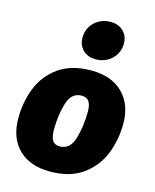

<svg xmlns="http://www.w3.org/2000/svg" viewBox="-125 -913 821 1017"><g transform="rotate(15 286.0 -404.5)"><path d="M13 -211Q13 -298 43.5 -376Q74 -454 143.5 -504Q213 -554 323 -554Q433 -554 495.5 -492.5Q558 -431 558 -325Q558 -238 527.5 -160Q497 -82 427.5 -31Q358 20 247 20Q137 20 75 -41Q13 -102 13 -211ZM360 -338Q360 -377 347 -394.5Q334 -412 307 -412Q251 -412 231 -345.5Q211 -279 211 -201Q211 -159 223.5 -140.5Q236 -122 263 -122Q320 -122 340 -190.5Q360 -259 360 -338ZM231 -710Q231 -761 266.5 -795Q302 -829 354 -829Q398 -829 424.5 -803Q451 -777 451 -736Q451 -685 415.5 -651Q380 -617 328 -617Q284 -617 257.5 -643Q231 -669 231 -710Z"/></g></svg>

Font: FiraGO Heavy
Style: Italic
Weight: 900
Italic angle: -8°
Designer: bBox Type GmbH
Foundry: bBox Type GmbH
Version: Version 1.001